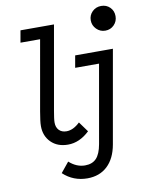

<svg xmlns="http://www.w3.org/2000/svg" viewBox="-106 -864 884 1160"><g transform="rotate(-10 336.0 -284.0)"><path d="M255.5 0Q190.5 0 151.5 -39Q112.5 -78 112.5 -138.5Q112.5 -154.5 115.2 -175Q118 -195.5 123 -226L203 -680L220 -656.5H78.5L91.5 -730H297L206 -213.5Q202 -190.5 199.8 -174.2Q197.5 -158 197.5 -145Q197.5 -116 214.2 -98.5Q231 -81 260 -81Q301.5 -81 342.5 -120.5L387.5 -58.5Q326 0 255.5 0ZM335 221Q292.5 221 255.2 206.5Q218 192 187 163L237.5 101Q282.5 141.5 334.5 141.5Q379 141.5 404 115.2Q429 89 439.5 30L537 -523.5H622L521.5 46Q506.5 130.5 458.2 175.8Q410 221 335 221ZM377.5 -449.5 390.5 -523.5H588L575.5 -449.5ZM596.5 -639Q565 -639 542.5 -661.5Q520 -684 520 -715.5Q520 -747 542.2 -768.8Q564.5 -790.5 596.5 -790.5Q629 -790.5 650.5 -769Q672 -747.5 672 -715Q672 -683 650.2 -661Q628.5 -639 596.5 -639Z"/></g></svg>

Font: Google Sans Code
Style: Italic
Weight: 400
Italic angle: -10°
Monospace: yes
Designer: Google Sans Code Authors
Foundry: Google LLC
Version: Version 6.000